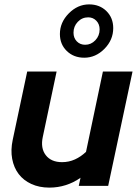

<svg xmlns="http://www.w3.org/2000/svg" viewBox="-20 -847 624 875"><path d="M238 -521 175 -223Q164 -172 188.5 -140Q213 -108 263 -108Q294 -108 321.5 -120.5Q349 -133 372 -155L449 -521H584L473 0H339L347 -37Q316 -15 280 -3.5Q244 8 205 8Q159 8 123 -8.5Q87 -25 65 -54Q43 -83 35.5 -123Q28 -163 38 -210L104 -521ZM364 -584Q316 -584 284.5 -614.5Q253 -645 253 -692Q253 -745 293.5 -786Q334 -827 386 -827Q434 -827 465 -796.5Q496 -766 496 -719Q496 -665 456 -624.5Q416 -584 364 -584ZM368 -643Q395 -643 414.5 -663.5Q434 -684 434 -713Q434 -737 419 -752.5Q404 -768 382 -768Q354 -768 334.5 -747.5Q315 -727 315 -698Q315 -674 330 -658.5Q345 -643 368 -643Z"/></svg>

Font: Red Hat Display
Style: Bold Italic
Weight: 700
Italic angle: -12°
Designer: Pentagram / MCKL
Foundry: Pentagram / MCKL
Version: Version 1.003; Red Hat Display Bold Italic